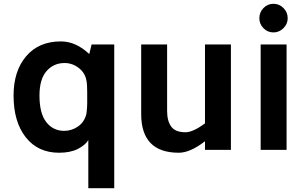

<svg xmlns="http://www.w3.org/2000/svg" viewBox="-20 -782 1595 1002"><path d="M458 -549.8H576.2V200.2H440.9V-50.8Q425.3 -24.9 386.5 -4.9Q347.7 15.1 288.1 15.1Q177.7 15.1 114.3 -65.7Q50.8 -146.5 50.8 -283.2Q50.8 -411.6 116.7 -488.8Q182.6 -565.9 297.9 -565.9Q376 -565.9 445.8 -500ZM435.1 -242.2V-301.8Q435.1 -341.8 431.2 -360.8Q424.8 -400.9 391.4 -427Q357.9 -453.1 316.9 -453.1Q259.8 -453.1 222.9 -410.9Q186 -368.7 186 -283.2Q186 -189.9 221.7 -144.5Q257.3 -99.1 314.9 -99.1Q354.5 -99.1 387.7 -122.3Q420.9 -145.5 431.2 -189Q435.1 -219.2 435.1 -242.2Z M1049.8 -549.8H1185.1V0H1049.8V-44.9Q972.7 15.1 913.1 15.1Q716.8 15.1 716.8 -187V-549.8H852.1V-203.1Q852.1 -150.9 873.5 -121.3Q895 -91.8 947.8 -91.8Q987.3 -91.8 1049.8 -138.2Z M1407.2 -762.2Q1437.5 -762.2 1459.5 -740Q1481.4 -717.8 1481.4 -687Q1481.4 -657.2 1459.2 -635Q1437 -612.8 1407.2 -612.8Q1376.5 -612.8 1355 -634.8Q1333.5 -656.7 1333.5 -687Q1333.5 -717.8 1355 -740Q1376.5 -762.2 1407.2 -762.2ZM1475.6 0H1340.3V-549.8H1475.6Z"/></svg>

Font: Stilu SemiBold
Style: Regular
Weight: 600
Designer: Genilson Lima Santos
Foundry: Genilson Lima Santos
Version: Version 1.200;PS 001.200;hotconv 1.0.88;makeotf.lib2.5.64775